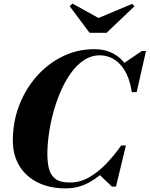

<svg xmlns="http://www.w3.org/2000/svg" viewBox="-20 -1032 828 1062"><path d="M343 10Q255.5 10 189.8 -22.2Q124 -54.5 87.5 -114Q51 -173.5 51 -255Q51 -357.5 86 -448.8Q121 -540 183 -610Q245 -680 326.5 -720Q408 -760 501 -760Q567.5 -760 615.8 -730.5Q664 -701 691.8 -647.5Q719.5 -594 724 -522.5H709Q700 -580 681.8 -619Q663.5 -658 639 -681.5Q614.5 -705 587.2 -715.5Q560 -726 533 -726Q485 -726 444.8 -699.5Q404.5 -673 372.2 -628Q340 -583 315.5 -526.2Q291 -469.5 274.5 -408.2Q258 -347 250 -288.2Q242 -229.5 242 -180.5Q242 -133 251.2 -97.5Q260.5 -62 287.2 -42.2Q314 -22.5 366 -22.5Q422.5 -22.5 472.2 -50.8Q522 -79 566.5 -125.2Q611 -171.5 650.5 -227.5H665Q630.5 -166 582.8 -111.8Q535 -57.5 474.8 -23.8Q414.5 10 343 10ZM599 0 526.5 -69Q548 -86 570.2 -107.5Q592.5 -129 613 -157.5L650.5 -227.5H676.5L621.5 0ZM709 -522.5 703.5 -592Q694.5 -617.5 683.8 -637.5Q673 -657.5 657.5 -677L764.5 -750H787.5L736 -522.5ZM475.5 -850.5 365.5 -997.5 380.5 -1012.5 525 -932.5 710.5 -1010.5 724 -997.5 569.5 -850.5Z"/></svg>

Font: Bodoni Moda 9pt ExtraBold
Style: Italic
Weight: 800
Italic angle: -13°
Designer: Owen Earl
Foundry: indestructible type
Version: Version 2.004